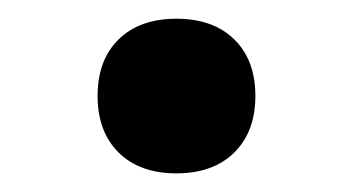

<svg xmlns="http://www.w3.org/2000/svg" viewBox="-20 -176 379 206"><path d="M169.3 10Q130 10 107.3 -12.3Q84.7 -34.7 84.7 -73.1Q84.7 -111.6 107.3 -133.8Q130 -155.9 169.3 -155.9Q208.6 -155.9 231.3 -133.8Q254 -111.6 254 -73.1Q254 -34.7 231.3 -12.3Q208.6 10 169.3 10Z"/></svg>

Font: M PLUS 2 Thin
Style: Regular
Weight: 100
Designer: Coji Morishita
Foundry: UNDERFOREST DESIGN
Version: Version 1.001